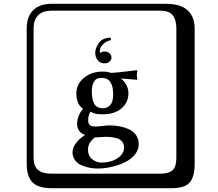

<svg xmlns="http://www.w3.org/2000/svg" viewBox="-20 -774 1140 1006"><path d="M526 -442Q505 -442 492 -458.5Q479 -475 479 -497Q479 -521 497 -548Q515 -575 559 -577L562 -564Q537 -559 522 -544Q507 -529 505 -520Q503 -511 503 -505Q503 -503 503.5 -500.5Q504 -498 504 -497Q517 -504 526 -504Q546 -504 555 -494Q564 -484 564 -472Q564 -461 554 -451.5Q544 -442 526 -442ZM653 -286Q653 -238 617 -206.5Q581 -175 518 -175Q478 -175 460 -186L454 -189Q442 -170 442 -144Q442 -132 445.5 -125Q449 -118 456.5 -115Q464 -112 469 -111.5Q474 -111 485 -111L507 -113Q541 -117 554 -117Q582 -117 607.5 -112Q633 -107 656 -96.5Q679 -86 693 -66Q707 -46 707 -18Q707 11 686.5 36Q666 61 634 76.5Q602 92 564.5 100.5Q527 109 490 109Q468 109 446.5 104.5Q425 100 405 91Q385 82 372.5 64.5Q360 47 360 24Q360 0 378 -24Q396 -48 426 -67Q408 -72 396 -87Q384 -102 384 -125Q384 -145 392.5 -167Q401 -189 415 -202L411 -207Q380 -231 380 -285Q380 -333 419.5 -366Q459 -399 519 -399Q540 -399 563 -392Q595 -394 640.5 -399.5Q686 -405 697 -406L700 -404Q697 -394 697 -380Q697 -369 700 -358L697 -356Q695 -356 613 -363Q631 -350 642 -329Q653 -308 653 -286ZM573 -279Q573 -322 558.5 -344Q544 -366 511 -366Q484 -366 472.5 -346Q461 -326 461 -296Q461 -254 473.5 -230.5Q486 -207 520 -207Q543 -207 558 -224Q573 -241 573 -279ZM249 -718Q204 -718 180 -694Q156 -670 156 -625V53Q156 97 179.5 116.5Q203 136 249 136H821Q866 136 885 117Q904 98 904 53V-625Q904 -671 884.5 -694.5Q865 -718 821 -718ZM1000 84Q1000 153 973.5 182.5Q947 212 881 212H249Q181 212 150.5 181.5Q120 151 120 84V-625Q120 -687 154 -720.5Q188 -754 249 -754H851Q897 -754 929.5 -741Q962 -728 981 -698.5Q1000 -669 1000 -625ZM477 -54Q441 -26 441 9Q441 43 463.5 60.5Q486 78 511 78Q560 78 595 55.5Q630 33 630 -1Q630 -19 620.5 -31.5Q611 -44 594 -49Q577 -54 562.5 -55.5Q548 -57 528 -57Q524 -57 506.5 -55.5Q489 -54 477 -54ZM477 -55H478Z"/></svg>

Font: Libertinus Keyboard
Style: Regular
Weight: 700
Designer: Philipp H. Poll
Foundry: Khaled Hosny
Version: Version 6.7